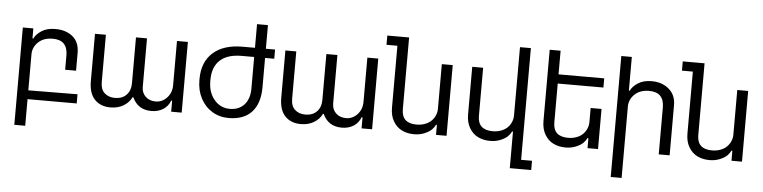

<svg xmlns="http://www.w3.org/2000/svg" viewBox="-51 -998 5861 1474"><g transform="rotate(5 2879.0 -261.0)"><path d="M524.9 -250H440.9V-360.8Q440.9 -479 326.2 -479Q254.9 -479 213.9 -439.2Q172.9 -399.4 172.9 -345.2V-67.9L551.8 -70.8V0H172.9V205.1H88.9V-544.9H169.9V-467.8H176.8Q191.9 -501 233.4 -528.1Q274.9 -555.2 338.9 -555.2Q420.9 -555.2 472.9 -512.7Q524.9 -470.2 524.9 -387.2Z M1276.9 -544.9H1360.8V0H1279.8V-85H1272.9Q1255.9 -40.5 1217.8 -16.4Q1179.7 7.8 1127 7.8Q1022.9 7.8 981 -85H975.1Q953.6 -42 911.1 -17.1Q868.7 7.8 812 7.8Q734.9 7.8 689.9 -39.6Q645 -86.9 645 -180.2V-544.9H729V-180.2Q729 -123.5 760 -95.7Q791 -67.9 839.8 -67.9Q896.5 -67.9 928.7 -101.8Q960.9 -135.7 960.9 -189.9V-544.9H1045.9V-170.9Q1045.9 -125 1075.9 -96.4Q1106 -67.9 1153.8 -67.9Q1204.1 -67.9 1240.5 -106.9Q1276.9 -146 1276.9 -204.1Z M1877.9 -230V-474.1H1781.7Q1672.4 -474.1 1615.5 -421.9Q1558.6 -369.6 1558.6 -270V-258.8Q1558.6 -173.3 1606 -117.2Q1653.3 -61 1725.6 -61Q1796.4 -61 1837.2 -106.4Q1877.9 -151.9 1877.9 -230ZM1781.7 -544.9H1877.9V-727.1H1961.9V-544.9H2032.7V-474.1H1961.9V-249Q1961.9 -123 1900.4 -56.6Q1838.9 9.8 1722.7 9.8Q1651.9 9.8 1595.2 -24.9Q1538.6 -59.6 1506.6 -121.1Q1474.6 -182.6 1474.6 -258.8V-270Q1474.6 -400.4 1555.4 -472.7Q1636.2 -544.9 1781.7 -544.9Z M2744.1 -544.9H2828.1V0H2747.1V-85H2740.2Q2723.1 -40.5 2685.1 -16.4Q2647 7.8 2594.2 7.8Q2490.2 7.8 2448.2 -85H2442.4Q2420.9 -42 2378.4 -17.1Q2335.9 7.8 2279.3 7.8Q2202.1 7.8 2157.2 -39.6Q2112.3 -86.9 2112.3 -180.2V-544.9H2196.3V-180.2Q2196.3 -123.5 2227.3 -95.7Q2258.3 -67.9 2307.1 -67.9Q2363.8 -67.9 2396 -101.8Q2428.2 -135.7 2428.2 -189.9V-544.9H2513.2V-170.9Q2513.2 -125 2543.2 -96.4Q2573.2 -67.9 2621.1 -67.9Q2671.4 -67.9 2707.8 -106.9Q2744.1 -146 2744.1 -204.1Z M3317.9 -544.9H3401.9V0H3320.8V-77.1H3314Q3304.7 -57.1 3286.4 -38.8Q3268.1 -20.5 3232.2 -5.4Q3196.3 9.8 3151.9 9.8Q3099.1 9.8 3057.9 -10.5Q3016.6 -30.8 2991.2 -74Q2965.8 -117.2 2965.8 -178.2V-655.8H2881.8V-727.1H3049.8V-173.8Q3049.8 -65.9 3164.6 -65.9Q3200.7 -65.9 3230.5 -77.4Q3260.3 -88.9 3279.1 -107.9Q3297.9 -127 3307.9 -150.9Q3317.9 -174.8 3317.9 -200.2Z M3907.2 205.1V-77.1H3900.4Q3891.1 -57.1 3872.8 -38.8Q3854.5 -20.5 3818.6 -5.4Q3782.7 9.8 3738.3 9.8Q3685.5 9.8 3644.3 -10.5Q3603 -30.8 3577.6 -74Q3552.2 -117.2 3552.2 -178.2V-544.9H3636.2V-173.8Q3636.2 -65.9 3751.5 -65.9Q3787.6 -65.9 3817.4 -77.4Q3847.2 -88.9 3865.7 -107.9Q3884.3 -127 3894.3 -150.9Q3904.3 -174.8 3904.3 -200.2V-727.1H3988.3V133.8H4072.3V205.1Z M4485.4 -309.1H4569.3V0H4488.3V-77.1H4481.4Q4472.2 -57.1 4453.9 -38.8Q4435.5 -20.5 4399.7 -5.4Q4363.8 9.8 4319.3 9.8Q4266.6 9.8 4225.3 -10.5Q4184.1 -30.8 4158.7 -74Q4133.3 -117.2 4133.3 -178.2V-727.1H4217.3V-544.9H4569.3V-474.1H4217.3V-173.8Q4217.3 -65.9 4332.5 -65.9Q4368.7 -65.9 4398.4 -77.4Q4428.2 -88.9 4446.8 -107.9Q4465.3 -127 4475.3 -150.9Q4485.4 -174.8 4485.4 -200.2Z M4769 -345.2V205.1H4685.1V-727.1H4766.1V-467.8H4772.9Q4788.1 -501 4829.6 -528.1Q4871.1 -555.2 4935.1 -555.2Q5015.1 -555.2 5068.1 -509.8Q5121.1 -464.4 5121.1 -387.2V0H5037.1V-360.8Q5037.1 -479 4922.4 -479Q4851.1 -479 4810.1 -439.2Q4769 -399.4 4769 -345.2Z M5594.7 -544.9H5678.7V0H5597.7V-77.1H5590.8Q5581.5 -57.1 5563.2 -38.8Q5544.9 -20.5 5509 -5.4Q5473.1 9.8 5428.7 9.8Q5376 9.8 5334.7 -10.5Q5293.5 -30.8 5268.1 -74Q5242.7 -117.2 5242.7 -178.2V-655.8H5158.7V-727.1H5326.7V-173.8Q5326.7 -65.9 5441.4 -65.9Q5477.5 -65.9 5507.3 -77.4Q5537.1 -88.9 5555.9 -107.9Q5574.7 -127 5584.7 -150.9Q5594.7 -174.8 5594.7 -200.2Z"/></g></svg>

Font: Telcell.Market
Style: Regular
Weight: 400
Designer: Rasmus Andersson, Sedrak Mkrtchyan
Version: Version 3.019;git-0a5106e0b